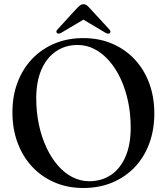

<svg xmlns="http://www.w3.org/2000/svg" viewBox="-20 -900 813 935"><path d="M385.5 -714.5Q463 -714.5 526.5 -687.2Q590 -660 636 -610.8Q682 -561.5 706.8 -494.5Q731.5 -427.5 731.5 -347.5Q731.5 -267.5 706.8 -200.8Q682 -134 636 -85.8Q590 -37.5 526.5 -11Q463 15.5 385.5 15.5Q309 15.5 245.8 -11.8Q182.5 -39 136.5 -88.2Q90.5 -137.5 65.5 -205Q40.5 -272.5 40.5 -353Q40.5 -432.5 65.5 -498.8Q90.5 -565 136.5 -613.2Q182.5 -661.5 245.8 -688Q309 -714.5 385.5 -714.5ZM616.5 -278.5Q616.5 -346 603.5 -406.8Q590.5 -467.5 567 -517.5Q543.5 -567.5 511.2 -604.2Q479 -641 440.2 -661Q401.5 -681 358 -681Q298.5 -681 253 -650.2Q207.5 -619.5 182 -561.5Q156.5 -503.5 156.5 -421.5Q156.5 -353.5 169.5 -292.8Q182.5 -232 206 -181.8Q229.5 -131.5 261.5 -94.5Q293.5 -57.5 332.5 -37.5Q371.5 -17.5 414.5 -17.5Q475 -17.5 520.5 -48.2Q566 -79 591.2 -137.2Q616.5 -195.5 616.5 -278.5ZM406 -816H366.5L493.5 -740.5Q507 -733 514.5 -738.5Q517.5 -741 517.8 -745.8Q518 -750.5 513 -756L415.5 -862Q408 -870 401.8 -874.8Q395.5 -879.5 386.5 -879.5Q377.5 -879.5 371 -874.8Q364.5 -870 356.5 -862L259.5 -756Q254 -750.5 254.5 -745.8Q255 -741 258 -738.5Q265.5 -733 278.5 -740.5Z"/></svg>

Font: Fraunces 60pt
Style: Regular
Weight: 400
Version: Version 1.000;[b76b70a41]